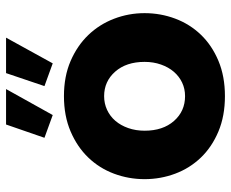

<svg xmlns="http://www.w3.org/2000/svg" viewBox="-86 -686 781 650"><g transform="rotate(-90 305.0 -360.5)"><path d="M241 -573 164 -601 209 -731H329ZM416 -573 339 -601 383 -731H503ZM305 10Q238 10 185.5 -12Q133 -34 97 -71.5Q61 -109 42.5 -158.5Q24 -208 24 -262Q24 -316 42.5 -365.5Q61 -415 97 -452.5Q133 -490 185.5 -512.5Q238 -535 305 -535Q372 -535 424 -512.5Q476 -490 512 -452.5Q548 -415 567 -365.5Q586 -316 586 -262Q586 -208 567.5 -158.5Q549 -109 513 -71.5Q477 -34 424.5 -12Q372 10 305 10ZM188 -262Q188 -200 221 -162.5Q254 -125 305 -125Q330 -125 351 -135Q372 -145 387.5 -163Q403 -181 412 -206.5Q421 -232 421 -262Q421 -324 388 -361.5Q355 -399 305 -399Q280 -399 258.5 -389Q237 -379 221.5 -361Q206 -343 197 -317.5Q188 -292 188 -262Z"/></g></svg>

Font: Oxford Sans
Style: Regular
Weight: 800
Designer: Matt McInerney, Pablo Impallari, Rodrigo Fuenzalida
Foundry: Matt McInerney, Pablo Impallari, Rodrigo Fuenzalida
Version: Version 3.000g; ttfautohint (v1.5) -l 8 -r 28 -G 28 -x 14 -D